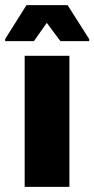

<svg xmlns="http://www.w3.org/2000/svg" viewBox="-50 -727 367 747"><path d="M46 0V-510H220V0ZM-30 -567V-575L53 -707H213L297 -575V-567H185L132 -638L82 -567Z"/></svg>

Font: Saira Semi Condensed ExtraBold
Style: Regular
Weight: 800
Width: 4
Designer: Hector Gatti with collaboration of the Omnibus-Type team
Foundry: Omnibus-Type
Version: Version 1.001; ttfautohint (v1.8)